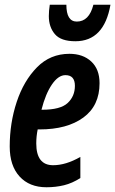

<svg xmlns="http://www.w3.org/2000/svg" viewBox="-20 -780 486 810"><path d="M446 -760H374Q356 -689 304 -689Q260 -689 260 -760H190Q186 -734 186 -712Q186 -666 211.5 -636Q237 -606 298 -606Q419 -606 446 -760ZM319 -29V-118Q258 -83 204 -83Q133 -83 133 -175Q133 -205 139 -234H147Q263 -234 331.5 -284Q400 -334 400 -429Q400 -488 365 -520.5Q330 -553 273 -553Q192 -553 136 -496Q80 -439 50.5 -350Q21 -261 21 -162Q21 -81 62.5 -35.5Q104 10 176 10Q215 10 250 1.5Q285 -7 319 -29ZM256 -463Q296 -463 296 -418Q296 -374 265.5 -345.5Q235 -317 158 -317H155Q172 -384 199 -423.5Q226 -463 256 -463Z"/></svg>

Font: Noto Sans Display Condensed
Style: Bold Italic
Weight: 700
Width: 3
Designer: Monotype Design team
Foundry: Monotype Imaging Inc.
Version: 1.000